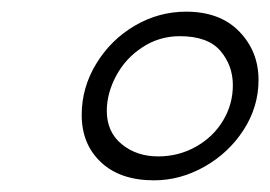

<svg xmlns="http://www.w3.org/2000/svg" viewBox="-20 -872 463 329"><path d="M120 -675Q120 -722 145 -763Q170 -804 211 -828Q252 -852 299 -852Q357 -852 390 -818Q423 -784 423 -735Q423 -689 397.5 -649.5Q372 -610 330.5 -586.5Q289 -563 244 -563Q186 -563 153 -594Q120 -625 120 -675ZM379 -726Q379 -760 357.5 -785Q336 -810 288 -810Q253 -810 224 -791Q195 -772 179 -742Q163 -712 163 -682Q163 -646 188.5 -625Q214 -604 251 -604Q286 -604 315.5 -620.5Q345 -637 362 -665Q379 -693 379 -726Z"/></svg>

Font: Mali Light
Style: Italic
Weight: 300
Italic angle: -10°
Version: Version 1.000; ttfautohint (v1.6)